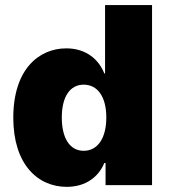

<svg xmlns="http://www.w3.org/2000/svg" viewBox="-20 -727 665 754"><path d="M242.2 6.8C318.4 6.8 368.2 -34.2 389.6 -86.9H394.5V0H577.1V-707H392.6V-438.5H389.6C369.1 -491.2 320.3 -537.1 240.2 -537.1C133.8 -537.1 32.2 -456.1 32.2 -264.6C32.2 -82 127.9 6.8 242.2 6.8ZM308.6 -134.8C253.9 -134.8 222.7 -184.6 222.7 -265.6C222.7 -345.7 253.9 -394.5 308.6 -394.5C364.3 -394.5 397.5 -345.7 397.5 -265.6C397.5 -185.5 364.3 -134.8 308.6 -134.8Z"/></svg>

Font: Pretendard Black
Style: Regular
Weight: 900
Designer: Base glyphs from Inter by Rasmus Andersson; Hangeul glyphs from Noto Sans CJK(Source Han Sans) by Jang Soo-young and Kan
Foundry: Kil Hyung-jin
Version: Version 1.309;Glyphs 3.2 (3225)